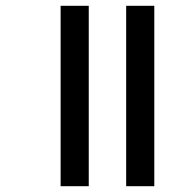

<svg xmlns="http://www.w3.org/2000/svg" viewBox="-20 -642 651 662"><path d="M415 0H512V-622H415ZM189 0H286V-622H189Z"/></svg>

Font: Noto Sans Bengali UI Medium
Style: Regular
Weight: 500
Designer: Jelle Bosma - Monotype Design Team
Foundry: Monotype Imaging Inc.
Version: Version 2.003